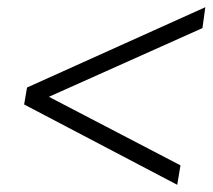

<svg xmlns="http://www.w3.org/2000/svg" viewBox="-20 -552 590 533"><path d="M472 -39 47 -262 55 -309 550 -532 542 -474 95 -274 99 -292 481 -93Z"/></svg>

Font: Nunito Sans 10pt SemiCondensed Light
Style: Italic
Weight: 300
Width: 4
Italic angle: -9°
Designer: Vernon Adams
Foundry: Vernon Adams
Version: Version 3.101;gftools[0.9.27]